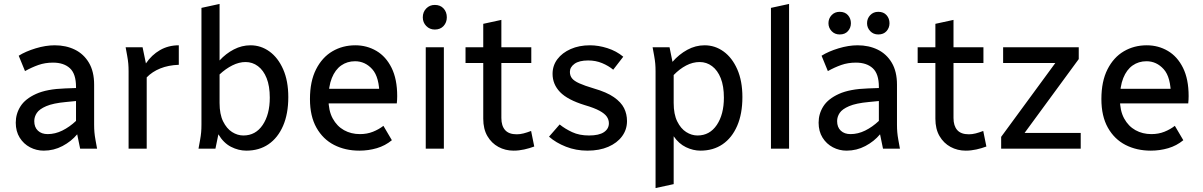

<svg xmlns="http://www.w3.org/2000/svg" viewBox="-20 -755 6111 975"><path d="M60 -132Q60 -177 84 -215Q108 -253 163 -278Q218 -303 311 -306L366 -308V-314Q366 -380 335 -408.5Q304 -437 249 -437Q209 -437 175 -425Q141 -413 107 -394L75 -472Q110 -494 161 -509.5Q212 -525 258 -525Q315 -525 360 -503Q405 -481 431.5 -436.5Q458 -392 458 -325V-122Q458 -101 459.5 -83.5Q461 -66 465 -44L473 0H387L372 -73Q342 -37 297.5 -13.5Q253 10 202 10Q165 10 132.5 -7Q100 -24 80 -56Q60 -88 60 -132ZM154 -140Q154 -109 172.5 -91.5Q191 -74 222 -74Q260 -74 296.5 -92Q333 -110 366 -141V-242L315 -237Q250 -231 215 -216Q180 -201 167 -181.5Q154 -162 154 -140Z M618 -515H704L721 -433Q750 -476 792.5 -500.5Q835 -525 888 -525V-426Q835 -424 794 -407.5Q753 -391 725 -362V0H633V-393Q633 -414 631.5 -431.5Q630 -449 626 -471Z M988 0 996 -44Q1000 -66 1001.5 -83.5Q1003 -101 1003 -122V-715L1095 -735V-448Q1127 -483 1167.5 -504Q1208 -525 1252 -525Q1305 -525 1348.5 -493.5Q1392 -462 1418 -403Q1444 -344 1444 -262Q1444 -177 1417.5 -116Q1391 -55 1343.5 -22.5Q1296 10 1231 10Q1191 10 1153 -9.5Q1115 -29 1089 -73L1074 0ZM1095 -232Q1095 -175 1113 -138.5Q1131 -102 1158.5 -84.5Q1186 -67 1216 -67Q1278 -67 1314 -120.5Q1350 -174 1350 -259Q1350 -318 1334 -358Q1318 -398 1290 -419Q1262 -440 1227 -440Q1194 -440 1160 -423Q1126 -406 1095 -377Z M1554 -252Q1554 -342 1585 -403Q1616 -464 1668 -494.5Q1720 -525 1784 -525Q1843 -525 1891.5 -496.5Q1940 -468 1968.5 -410.5Q1997 -353 1997 -267Q1997 -258 1996.5 -248.5Q1996 -239 1995 -230H1633V-304H1925L1907 -267Q1907 -363 1870.5 -403.5Q1834 -444 1783 -444Q1743 -444 1712.5 -422.5Q1682 -401 1665 -358.5Q1648 -316 1648 -252Q1648 -193 1669.5 -153.5Q1691 -114 1727 -94Q1763 -74 1808 -74Q1844 -74 1874 -86Q1904 -98 1927 -116L1970 -43Q1936 -15 1893.5 -2.5Q1851 10 1805 10Q1733 10 1676.5 -19Q1620 -48 1587 -106.5Q1554 -165 1554 -252Z M2142 0V-515H2234V0ZM2127 -667Q2127 -694 2144.5 -712Q2162 -730 2188 -730Q2216 -730 2232.5 -712Q2249 -694 2249 -667Q2249 -641 2232.5 -623Q2216 -605 2188 -605Q2162 -605 2144.5 -623Q2127 -641 2127 -667Z M2344 -435V-515H2434V-634L2526 -654V-515H2678V-435H2526V-156Q2526 -116 2545 -94.5Q2564 -73 2604 -73Q2621 -73 2638.5 -77.5Q2656 -82 2677 -90L2693 -11Q2669 -2 2642 4Q2615 10 2588 10Q2546 10 2511 -9Q2476 -28 2455 -64Q2434 -100 2434 -152V-435Z M2768 -61 2822 -123Q2849 -101 2885.5 -84Q2922 -67 2971 -67Q3022 -67 3047 -84Q3072 -101 3072 -129Q3072 -147 3061.5 -162.5Q3051 -178 3024.5 -192.5Q2998 -207 2950 -221Q2862 -248 2824 -287.5Q2786 -327 2786 -380Q2786 -422 2810.5 -454.5Q2835 -487 2878 -506Q2921 -525 2976 -525Q3019 -525 3064.5 -510.5Q3110 -496 3145 -467L3094 -401Q3070 -421 3037.5 -434.5Q3005 -448 2967 -448Q2921 -448 2897.5 -431Q2874 -414 2874 -390Q2874 -371 2884.5 -357.5Q2895 -344 2921.5 -332Q2948 -320 2995 -306Q3061 -287 3097.5 -261.5Q3134 -236 3149 -206Q3164 -176 3164 -140Q3164 -97 3139 -63Q3114 -29 3069 -9.5Q3024 10 2963 10Q2905 10 2854 -10Q2803 -30 2768 -61Z M3294 -515H3380L3395 -441Q3428 -479 3470 -502Q3512 -525 3558 -525Q3611 -525 3654.5 -493.5Q3698 -462 3724 -403Q3750 -344 3750 -262Q3750 -177 3723.5 -116Q3697 -55 3649.5 -22.5Q3602 10 3537 10Q3500 10 3463.5 -7.5Q3427 -25 3401 -63V180L3309 200V-393Q3309 -414 3307.5 -431.5Q3306 -449 3302 -471ZM3401 -232Q3401 -175 3419 -138.5Q3437 -102 3464.5 -84.5Q3492 -67 3522 -67Q3584 -67 3620 -120.5Q3656 -174 3656 -259Q3656 -318 3640 -358Q3624 -398 3596 -419Q3568 -440 3533 -440Q3498 -440 3464.5 -422.5Q3431 -405 3401 -374Z M3895 0V-715L3987 -735V0Z M4137 -132Q4137 -177 4161 -215Q4185 -253 4240 -278Q4295 -303 4388 -306L4443 -308V-314Q4443 -380 4412 -408.5Q4381 -437 4326 -437Q4286 -437 4252 -425Q4218 -413 4184 -394L4152 -472Q4187 -494 4238 -509.5Q4289 -525 4335 -525Q4392 -525 4437 -503Q4482 -481 4508.5 -436.5Q4535 -392 4535 -325V-122Q4535 -101 4536.5 -83.5Q4538 -66 4542 -44L4550 0H4464L4449 -73Q4419 -37 4374.5 -13.5Q4330 10 4279 10Q4242 10 4209.5 -7Q4177 -24 4157 -56Q4137 -88 4137 -132ZM4231 -140Q4231 -109 4249.5 -91.5Q4268 -74 4299 -74Q4337 -74 4373.5 -92Q4410 -110 4443 -141V-242L4392 -237Q4327 -231 4292 -216Q4257 -201 4244 -181.5Q4231 -162 4231 -140ZM4187 -637Q4187 -661 4203 -678Q4219 -695 4244 -695Q4271 -695 4286 -678Q4301 -661 4301 -637Q4301 -614 4286 -597Q4271 -580 4244 -580Q4219 -580 4203 -597Q4187 -614 4187 -637ZM4383 -637Q4383 -661 4399 -678Q4415 -695 4440 -695Q4467 -695 4482 -678Q4497 -661 4497 -637Q4497 -614 4482 -597Q4467 -580 4440 -580Q4415 -580 4399 -597Q4383 -614 4383 -637Z M4640 -435V-515H4730V-634L4822 -654V-515H4974V-435H4822V-156Q4822 -116 4841 -94.5Q4860 -73 4900 -73Q4917 -73 4934.5 -77.5Q4952 -82 4973 -90L4989 -11Q4965 -2 4938 4Q4911 10 4884 10Q4842 10 4807 -9Q4772 -28 4751 -64Q4730 -100 4730 -152V-435Z M5064 -60 5339 -435H5074V-515H5458V-455L5183 -80H5468V0H5064Z M5573 -252Q5573 -342 5604 -403Q5635 -464 5687 -494.5Q5739 -525 5803 -525Q5862 -525 5910.5 -496.5Q5959 -468 5987.5 -410.5Q6016 -353 6016 -267Q6016 -258 6015.5 -248.5Q6015 -239 6014 -230H5652V-304H5944L5926 -267Q5926 -363 5889.5 -403.5Q5853 -444 5802 -444Q5762 -444 5731.5 -422.5Q5701 -401 5684 -358.5Q5667 -316 5667 -252Q5667 -193 5688.5 -153.5Q5710 -114 5746 -94Q5782 -74 5827 -74Q5863 -74 5893 -86Q5923 -98 5946 -116L5989 -43Q5955 -15 5912.5 -2.5Q5870 10 5824 10Q5752 10 5695.5 -19Q5639 -48 5606 -106.5Q5573 -165 5573 -252Z"/></svg>

Font: Radio Canada
Style: Regular
Weight: 400
Designer: Charles Daoud, Etienne Aubert Bonn, Alexandre Saumier Demers, Jacques Le Bailly
Foundry: Radio-Canada
Version: Version 2.104;gftools[0.9.28.dev5+ged2979d]